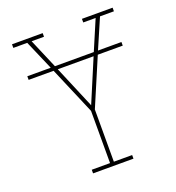

<svg xmlns="http://www.w3.org/2000/svg" viewBox="-133 -841 866 947"><g transform="rotate(-20 300.0 -367.5)"><path d="M194 0V-19H290V-293L184 -542H53V-561H176L109 -716H36V-735H197V-716H132L198 -561H402L468 -716H403V-735H564V-716H491L424 -561H547V-542H416L310 -293V-19H406V0ZM300 -319 394 -542H206Z"/></g></svg>

Font: Iosevka Etoile Thin
Style: Regular
Weight: 100
Designer: Belleve Invis
Foundry: Belleve Invis
Version: Version 22.1.2; ttfautohint (v1.8.4)